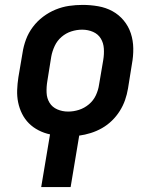

<svg xmlns="http://www.w3.org/2000/svg" viewBox="-20 -548 640 783"><path d="M148 215 184 0Q160 -5 137.5 -16.5Q115 -28 98 -45Q81 -62 70 -84Q59 -106 54 -130.5Q49 -155 50 -181Q51 -207 55 -233L72 -333Q76 -360 86 -387Q96 -414 114 -438Q132 -462 156 -480Q180 -498 207 -509Q234 -520 261.5 -524Q289 -528 317 -528Q349 -528 380.5 -522.5Q412 -517 438.5 -502.5Q465 -488 484.5 -464.5Q504 -441 513.5 -412Q523 -383 523.5 -351Q524 -319 518 -287L502 -187Q498 -163 490 -140Q482 -117 468.5 -95.5Q455 -74 436.5 -56Q418 -38 396 -25.5Q374 -13 350 -5.5Q326 2 303 5L268 215ZM258 -93Q280 -93 302 -100Q324 -107 342.5 -122.5Q361 -138 371 -159.5Q381 -181 384 -203L401 -303Q405 -327 403.5 -350Q402 -373 391 -391Q380 -409 359.5 -418Q339 -427 315 -427Q293 -427 271 -420Q249 -413 231 -397.5Q213 -382 203 -360.5Q193 -339 189 -317L173 -217Q169 -193 170 -170Q171 -147 182 -129Q193 -111 213.5 -102Q234 -93 258 -93Z"/></svg>

Font: Iosevka Aile
Style: Bold Italic
Weight: 700
Italic angle: -9°
Designer: Belleve Invis
Foundry: Belleve Invis
Version: Version 28.0.1; ttfautohint (v1.8.4)